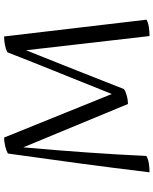

<svg xmlns="http://www.w3.org/2000/svg" viewBox="76 -838 768 961"><g transform="rotate(-90 460.5 -357.0)"><path d="M496 -122Q491 -117 482 -113.5Q473 -110 462.5 -107Q452 -104 441 -102.5Q430 -101 421 -101L204 -625Q197 -547 190.5 -466.5Q184 -386 178.5 -307.5Q173 -229 168.5 -153.5Q164 -78 161 -9Q146 0 123.5 3.5Q101 7 79 7Q100 -167 124 -346Q148 -525 173 -702Q187 -710 210 -715.5Q233 -721 253 -721L471 -182Q522 -310 575.5 -442Q629 -574 680 -705Q696 -713 717.5 -717Q739 -721 759 -721L843 -8Q829 0 806 3.5Q783 7 761 7L690 -611Q640 -486 590.5 -362Q541 -238 496 -122Z"/></g></svg>

Font: Gotu
Style: Regular
Weight: 400
Designer: Sarang Kulkarni & Kailash Malviya
Foundry: Ek Type
Version: Version 2.320;hotconv 1.0.109;makeotfexe 2.5.65596; ttfautoh